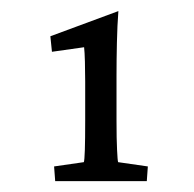

<svg xmlns="http://www.w3.org/2000/svg" viewBox="-20 -486 353 350"><path d="M192.4 -266.6Q192.4 -231.9 193.4 -212.6Q194.3 -193.4 195.3 -190.4L249.5 -182.6L247.6 -155.8H80.6L78.6 -182.6L132.8 -190.4Q135.3 -196.8 135.3 -266.1V-337.4Q135.3 -355.5 134.8 -373.5Q134.3 -391.6 133.3 -399.9L74.7 -391.6L71.8 -419.9L195.8 -465.8Q193.8 -439.9 193.1 -408Q192.4 -376 192.4 -348.1Z"/></svg>

Font: Lateef Light
Style: Regular
Weight: 300
Designer: SIL International
Foundry: SIL International
Version: Version 4.200